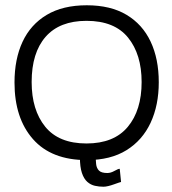

<svg xmlns="http://www.w3.org/2000/svg" viewBox="-20 -593 653 728"><path d="M309 14Q175 14 105 -65.5Q35 -145 35 -280Q35 -369 65.5 -434.5Q96 -500 157 -536.5Q218 -573 309 -573Q399 -573 459.5 -537Q520 -501 551 -435.5Q582 -370 582 -281Q582 -194 551 -127.5Q520 -61 459.5 -23.5Q399 14 309 14ZM372 115Q356 115 340 111.5Q324 108 311 96.5Q298 85 290.5 62.5Q283 40 283 3V-28H343V-1Q343 14 344.5 29Q346 44 355 53.5Q364 63 387 63Q400 63 414 55Q428 47 434 47L439 97Q438 97 430.5 99.5Q423 102 412 106Q401 110 390.5 112.5Q380 115 372 115ZM308 -49Q412 -49 464.5 -112Q517 -175 517 -282Q517 -387 465.5 -450.5Q414 -514 308 -514Q206 -514 153 -453.5Q100 -393 100 -282Q100 -176 151.5 -112.5Q203 -49 308 -49Z"/></svg>

Font: Darker Grotesque Medium
Style: Regular
Weight: 500
Designer: Gabriel Lam
Foundry: TypeRant
Version: Version 1.000;gftools[0.9.28]